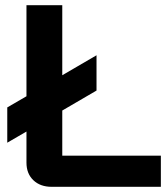

<svg xmlns="http://www.w3.org/2000/svg" viewBox="-20 -720 648 740"><path d="M600 -120V0H179Q135 0 108.5 -25.5Q82 -51 82 -93V-213L8 -170V-306L82 -349V-700H220V-430L352 -507V-371L220 -294V-120Z"/></svg>

Font: Stavian Bold
Style: Bold
Weight: 700
Version: Version 1.000; ttfautohint (v1.6)